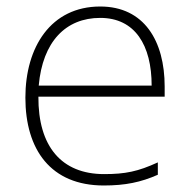

<svg xmlns="http://www.w3.org/2000/svg" viewBox="-20 -560 585 590"><path d="M288 -540C136 -540 58 -415 58 -260C58 -100 136 10 299 10C365 10 413 0 465 -23V-61C404 -33 365 -25 300 -25C169 -25 97 -110 98 -263H486V-294C486 -434 423 -540 288 -540ZM288 -505C395 -505 446 -421 446 -297H99C111 -432 182 -505 288 -505Z"/></svg>

Font: Noto Sans Sinhala UI ExtraLight
Style: Regular
Weight: 200
Designer: Jelle Bosma - Monotype Design Team
Foundry: Monotype Imaging Inc.
Version: Version 2.006